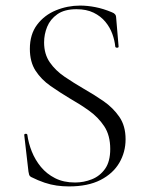

<svg xmlns="http://www.w3.org/2000/svg" viewBox="-20 -656 525 688"><path d="M138 -504Q138 -462 158.5 -432.5Q179 -403 211.5 -381Q244 -359 280 -338Q317 -317 351 -293.5Q385 -270 407.5 -237.5Q430 -205 430 -157Q430 -111 407.5 -72.5Q385 -34 340 -11Q295 12 227 12Q205 12 183.5 9Q162 6 139.5 -1.5Q117 -9 91 -22Q86 -25 84.5 -29.5Q83 -34 82 -41L67 -171Q66 -176 71.5 -176.5Q77 -177 78 -173Q82 -143 94 -113Q106 -83 126.5 -58Q147 -33 177.5 -17.5Q208 -2 249 -2Q280 -2 309 -13.5Q338 -25 356.5 -51Q375 -77 375 -122Q375 -171 353.5 -203.5Q332 -236 299 -259.5Q266 -283 229 -304Q194 -325 161 -348Q128 -371 107.5 -402.5Q87 -434 87 -481Q87 -533 113 -567.5Q139 -602 180.5 -619Q222 -636 267 -636Q293 -636 321.5 -630.5Q350 -625 381 -612Q389 -609 392.5 -604.5Q396 -600 396 -595L405 -489Q405 -485 399.5 -485Q394 -485 393 -489Q391 -511 382.5 -534.5Q374 -558 357.5 -578Q341 -598 315.5 -610.5Q290 -623 254 -623Q211 -623 185.5 -605Q160 -587 149 -560Q138 -533 138 -504Z"/></svg>

Font: Cormorant Infant Light Light
Style: Regular
Weight: 300
Version: Version 4.001